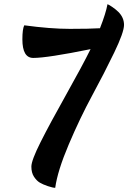

<svg xmlns="http://www.w3.org/2000/svg" viewBox="-20 -831 660 918"><path d="M494 -811Q502 -808 518.5 -796.5Q535 -785 546 -774Q573 -747 573 -712Q573 -677 526 -579.5Q479 -482 421 -375Q363 -268 309 -141Q255 -14 244 67Q233 67 209 59Q185 51 170 42Q155 33 142.5 14Q130 -5 130 -34.5Q130 -64 174 -151.5Q218 -239 296 -378Q374 -517 413 -596Q206 -554 139 -554Q87 -554 87 -643Q87 -692 96 -710Q221 -693 314.5 -693Q408 -693 458 -696Q486 -767 494 -811Z"/></svg>

Font: Merienda One
Style: Regular
Weight: 400
Designer: Eduardo Rodriguez Tunni
Foundry: Eduardo Rodriguez Tunni
Version: Version 1.001